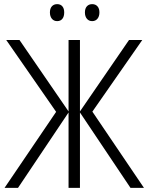

<svg xmlns="http://www.w3.org/2000/svg" viewBox="-20 -907 718 927"><path d="M10 -714H74L311 -369V-714H366V-369L603 -714H667L426 -368L675 0H610L366 -364V0H311V-364L67 0H2L251 -367ZM256 -887Q272 -887 281 -876.5Q290 -866 290 -847Q290 -827 281 -816Q272 -805 256 -805Q240 -805 230.5 -816.5Q221 -828 221 -847Q221 -866 230.5 -876.5Q240 -887 256 -887ZM425 -887Q441 -887 450.5 -876.5Q460 -866 460 -847Q460 -828 450.5 -816.5Q441 -805 425 -805Q409 -805 399.5 -816.5Q390 -828 390 -847Q390 -866 399.5 -876.5Q409 -887 425 -887Z"/></svg>

Font: Noto Sans UI NarrowLight
Style: Regular
Weight: 300
Width: 4
Designer: Monotype Design Team
Foundry: Monotype Imaging Inc.
Version: Version 1.001